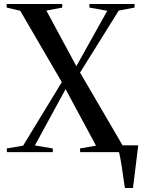

<svg xmlns="http://www.w3.org/2000/svg" viewBox="-20 -763 716 963"><path d="M606.5 180Q603 158 599.2 132Q595.5 106 591.8 80.2Q588 54.5 584 32.5Q580 10.5 576.5 -2.5L551.5 -34H673.5Q671 -14 668.2 7.8Q665.5 29.5 662.8 52.2Q660 75 657.2 97.2Q654.5 119.5 651.8 140.5Q649 161.5 647 180ZM96 -32.5 290 -351 81.5 -709 13.5 -725V-743H292V-725L212.5 -710L363 -431L518 -709L428.5 -725V-743H655V-725L575.5 -710L381.5 -399L595 -33.5L664 -18.5L664.5 0H382L381.5 -18.5L461.5 -32.5L309 -316L155 -33.5L244.5 -18.5L245 0H15L14 -18.5Z"/></svg>

Font: Merriweather 144pt Medium
Style: Regular
Weight: 500
Version: Version 2.100